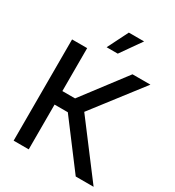

<svg xmlns="http://www.w3.org/2000/svg" viewBox="-219 -1068 1089 1195"><g transform="rotate(30 325.5 -470.5)"><path d="M66.4 -727.5V0H174.8V-321.8H270L512.7 0H641.1L357.4 -375L629.4 -727.5H500.5L266.1 -418.9H174.8V-727.5ZM351.1 -940.9 276.9 -793H356.9L460.9 -940.9Z"/></g></svg>

Font: Inteeer Medium
Style: Regular
Weight: 500
Designer: Rasmus Andersson
Foundry: rsms
Version: Version 4.001;Glyphs 3.4 (3402)